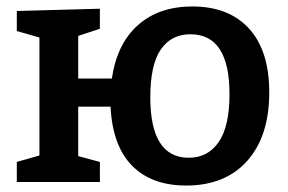

<svg xmlns="http://www.w3.org/2000/svg" viewBox="-20 -563 890 594"><path d="M813 -277Q813 -142 745 -65.5Q677 11 556 11Q449 11 388.5 -50.5Q328 -112 322 -233H222V-80L289 -62V0H32V-62L102 -82V-447L32 -467V-529L289 -536V-474L222 -452V-320H326Q342 -428 407 -485.5Q472 -543 575 -543Q688 -543 750.5 -474.5Q813 -406 813 -277ZM690 -272Q690 -457 569 -457Q510 -457 477.5 -410Q445 -363 445 -262Q445 -75 564 -75Q623 -75 656.5 -123.5Q690 -172 690 -272Z"/></svg>

Font: Bitter Pro SemiBold
Style: Regular
Weight: 600
Designer: Sol Matas, and Bitter project Authors
Foundry: Sol Matas
Version: Version 1.010